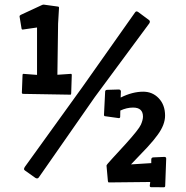

<svg xmlns="http://www.w3.org/2000/svg" viewBox="-20 -772 789 815"><path d="M612.3 -687Q616.2 -684.1 616.2 -680.4Q616.2 -676.8 613.8 -672.9L382.8 -360.4L144.5 -18.6Q141.6 -14.6 137.7 -14.6Q133.8 -14.6 129.9 -17.1L85.9 -48.3Q82 -50.8 82 -54.4Q82 -58.1 85.4 -63.5L328.6 -400.9L553.2 -719.2Q556.2 -723.6 559.3 -723.6Q562.5 -723.6 566.4 -721.2ZM75.7 -454.1Q75.7 -458.5 79.6 -458.5L137.2 -454.1V-655.3L76.2 -646.5Q71.8 -646.5 71.3 -651.9L63 -702.1Q63 -706.5 68.4 -709L156.7 -750Q161.1 -752.4 165.5 -752.4L226.1 -744.1Q230.5 -743.7 230.5 -738.8L226.6 -671.9L223.6 -454.6L280.8 -458.5Q284.7 -458.5 284.7 -454.1L282.2 -376Q282.2 -370.1 278.8 -370.1L78.6 -373.5Q73.2 -373.5 72.8 -378.4ZM483.9 -392.1Q492.2 -392.1 493.2 -384.3L492.2 -357.9Q542 -382.8 587.9 -382.8Q627 -382.8 653.3 -355.5Q680.7 -327.1 680.7 -281.2Q680.7 -243.2 650.4 -201.2Q633.8 -177.7 606 -147.5L536.1 -74.2L622.1 -79.6V-94.7Q622.1 -104 631.8 -104L677.7 -106Q685.5 -106 685.5 -98.6L681.2 17.6Q680.7 22.9 675.8 22.9L621.1 22.5Q615.7 22.5 615.7 16.1L617.7 0.5L442.4 2.4Q438.5 2.4 438 -3.4L432.1 -69.3Q432.1 -72.8 458 -100.6L512.7 -160.2Q569.3 -222.7 578.1 -242.9Q586.9 -263.2 586.9 -276.9Q586.9 -315.4 544.9 -315.4Q518.1 -315.4 490.7 -302.7L490.2 -276.9Q490.2 -271 484.9 -270.5L425.3 -278.8Q421.4 -279.3 421.4 -284.2L426.3 -382.8Q426.3 -389.6 433.6 -390.6Z"/></svg>

Font: Wellfleet
Style: Regular
Weight: 400
Designer: Riccardo De Franceschi
Foundry: Riccardo De Franceschi
Version: Version 1.002